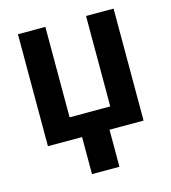

<svg xmlns="http://www.w3.org/2000/svg" viewBox="-106 -614 781 875"><g transform="rotate(-15 284.5 -176.5)"><path d="M220.2 -101.6H349.6V174.8H220.2ZM59.1 -528.3H188.5V-101.6H380.4V-528.3H510.3V0H59.1Z"/></g></svg>

Font: Roboto SemiBold
Style: Regular
Weight: 600
Designer: Christian Robertson
Foundry: Google
Version: Version 3.009; 2024